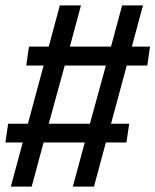

<svg xmlns="http://www.w3.org/2000/svg" viewBox="-20 -689 574 709"><path d="M448 -447 390 -232H457L447 -163H371L327 0H249L293 -163H141L97 0H20L64 -163H0L10 -232H83L141 -447H77L87 -517H160L201 -669H279L238 -517H390L431 -669H508L467 -517H534L524 -447ZM312 -232 371 -447H219L160 -232Z"/></svg>

Font: FiraGO
Style: Italic
Weight: 400
Italic angle: -8°
Designer: bBox Type GmbH
Foundry: bBox Type GmbH
Version: Version 1.001